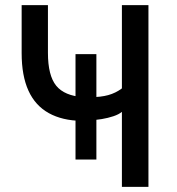

<svg xmlns="http://www.w3.org/2000/svg" viewBox="-20 -725 687 745"><path d="M453 0V-291Q441 -281 420 -274Q399 -267 375 -263Q351 -259 325 -258L354 -274V-106H273V-269L297 -256Q222 -257 169.5 -286Q117 -315 90.5 -373Q64 -431 64 -519V-705H166V-520Q166 -432 198 -392.5Q230 -353 304 -348L273 -338V-515H354V-338L331 -348Q371 -348 400 -356Q429 -364 453 -382V-705H556V0Z"/></svg>

Font: Nunito Sans 7pt Condensed SemiBold
Style: Regular
Weight: 600
Width: 3
Designer: Vernon Adams
Foundry: Vernon Adams
Version: Version 3.101;gftools[0.9.27]